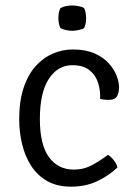

<svg xmlns="http://www.w3.org/2000/svg" viewBox="-20 -688 510 720"><path d="M355.5 -317Q357 -346 348.5 -375.2Q340 -404.5 316.5 -424Q293 -443.5 251 -443.5Q196.5 -443.5 163 -392Q129.5 -340.5 129.5 -241.5Q129.5 -145.5 163.5 -98.8Q197.5 -52 257 -52Q294 -52 325.8 -69.2Q357.5 -86.5 385 -107.5Q396 -100.5 406.8 -87Q417.5 -73.5 420.5 -60Q386 -27.5 343 -7.8Q300 12 247 12Q193.5 12 156.2 -9.5Q119 -31 96 -67.5Q73 -104 62.5 -149Q52 -194 52 -241.5Q52 -309 68.5 -358.5Q85 -408 113.5 -439.8Q142 -471.5 178.2 -487Q214.5 -502.5 253 -502.5Q300.5 -502.5 333.8 -488Q367 -473.5 387.2 -451.2Q407.5 -429 417 -404.5Q426.5 -380 426.5 -360.5Q426.5 -341 419 -327.2Q411.5 -313.5 387 -313.5Q379 -313.5 371.5 -314.2Q364 -315 355.5 -317ZM199 -620Q199 -642.5 206.5 -657.5Q213.5 -662 226.5 -664.8Q239.5 -667.5 251 -667.5Q261.5 -667.5 275.5 -664.8Q289.5 -662 295.5 -657.5Q299 -651 301 -640.2Q303 -629.5 303 -620Q303 -597.5 295.5 -583Q290 -578.5 275.8 -575.5Q261.5 -572.5 251 -572.5Q239.5 -572.5 226.5 -575.5Q213.5 -578.5 206.5 -583Q199 -597.5 199 -620Z"/></svg>

Font: Signika Light
Style: Regular
Weight: 300
Designer: Anna Giedry
Foundry: Anna Giedry
Version: Version 2.000